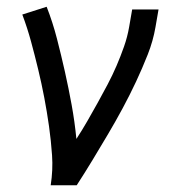

<svg xmlns="http://www.w3.org/2000/svg" viewBox="-20 -548 515 568"><path d="M130 0Q137 -45 134 -88.5Q131 -132 125 -174.5Q119 -217 111 -259Q103 -301 93 -342.5Q83 -384 72 -424.5Q61 -465 46 -505L118 -528Q136 -482 148.5 -433.5Q161 -385 172 -336Q183 -287 192 -237.5Q201 -188 206 -137Q223 -163 238.5 -190Q254 -217 269 -244Q284 -271 298.5 -298.5Q313 -326 325 -354Q337 -382 347 -410.5Q357 -439 362 -468L371 -520H449L440 -468Q433 -427 417 -386.5Q401 -346 382.5 -306.5Q364 -267 343 -228Q322 -189 299.5 -151Q277 -113 254 -75Q231 -37 207 0Z"/></svg>

Font: Iosevka QP
Style: Italic
Weight: 400
Italic angle: -9°
Designer: Belleve Invis
Foundry: Belleve Invis
Version: Version 20.0.0; ttfautohint (v1.8.4)